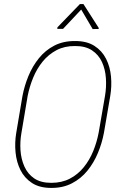

<svg xmlns="http://www.w3.org/2000/svg" viewBox="-20 -925 607 956"><path d="M528.8 -446.3 497.6 -264.2Q487.8 -211.9 467.5 -163.3Q447.3 -114.7 415.5 -75.4Q383.8 -36.1 338.6 -12.5Q293.5 11.2 234.9 10.7Q176.8 10.7 139.2 -13.9Q101.6 -38.6 81.8 -78.4Q62 -118.2 57.4 -166.7Q52.7 -215.3 61 -264.2L91.8 -446.8Q101.6 -498 121.6 -546.6Q141.6 -595.2 173.6 -635Q205.6 -674.8 250.5 -698Q295.4 -721.2 354.5 -720.7Q412.6 -720.7 450.2 -696.5Q487.8 -672.4 508.1 -632.3Q528.3 -592.3 532.7 -543.7Q537.1 -495.1 528.8 -446.3ZM471.2 -264.2 502.9 -447.8Q510.3 -491.2 507.3 -535.4Q504.4 -579.6 487.8 -616Q471.2 -652.3 438 -674.3Q404.8 -696.3 353.5 -695.8Q301.8 -696.3 261.7 -675.3Q221.7 -654.3 192.6 -618.7Q163.6 -583 145.3 -538.6Q127 -494.1 117.7 -447.3L86.9 -264.2Q79.1 -220.7 82 -176.8Q85 -132.8 101.6 -95.7Q118.2 -58.6 150.6 -36.6Q183.1 -14.6 235.4 -14.6Q287.6 -14.6 327.6 -35.4Q367.7 -56.2 397 -92.3Q426.3 -128.4 444.3 -173.1Q462.4 -217.8 471.2 -264.2ZM395.5 -904.8 471.7 -785.6 471.2 -780.8 441.4 -780.3 384.3 -877.4 293.9 -781.2H265.1L266.1 -789.1L377.9 -904.8Z"/></svg>

Font: Roboto Condensed Thin
Style: Italic
Weight: 250
Italic angle: -12°
Designer: Christian Robertson
Foundry: Google
Version: Version 3.008; 2023